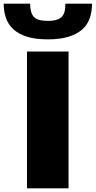

<svg xmlns="http://www.w3.org/2000/svg" viewBox="-85 -1019 518 1039"><path d="M61 -740H286V0H61ZM174 -806Q106 -806 60.5 -820.5Q15 -835 -13 -861Q-41 -887 -53 -922.5Q-65 -958 -65 -999H78Q78 -952 97 -929Q116 -906 174 -906Q203 -906 221.5 -912Q240 -918 250.5 -929.5Q261 -941 265 -958.5Q269 -976 269 -999H413Q413 -957 401 -921.5Q389 -886 361 -860.5Q333 -835 287 -820.5Q241 -806 174 -806Z"/></svg>

Font: Plata Sans Black
Style: Regular
Weight: 900
Designer: Pablo Impallari, Andres Torresi, & Cristiano Sobral
Foundry: Pablo Impallari, Andres Torresi, & Cristiano Sobral
Version: Version 1.00;December 28, 2019;FontCreator 12.0.0.2547 64-bi